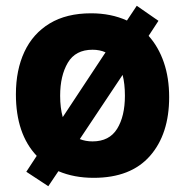

<svg xmlns="http://www.w3.org/2000/svg" viewBox="-20 -605 640 664"><path d="M147 39 71 -11 107 -66Q35 -142 35 -279Q35 -363 64.5 -426Q94 -489 152 -524Q210 -559 295 -559Q364 -559 419 -534L453 -585L528 -533L494 -481Q528 -443 546.5 -389.5Q565 -336 565 -269Q565 -141 498.5 -65.5Q432 10 304 10Q236 10 182 -13ZM188 -274Q188 -232 197 -200L345 -424Q325 -433 300 -433Q241 -433 214.5 -388Q188 -343 188 -274ZM300 -116Q358 -116 385 -159.5Q412 -203 412 -274Q412 -315 404 -346L256 -124Q276 -116 300 -116Z"/></svg>

Font: Noto Sans Mono ExtraBold
Style: Regular
Weight: 800
Designer: Monotype Design Team
Foundry: Monotype Imaging Inc.
Version: Version 2.014